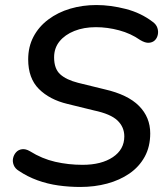

<svg xmlns="http://www.w3.org/2000/svg" viewBox="-20 -734 662 763"><path d="M299 9Q255 9 212 3Q169 -3 129 -17.5Q89 -32 55 -55Q40 -64 34.5 -78Q29 -92 32 -105.5Q35 -119 44 -129Q53 -139 67.5 -141Q82 -143 99 -133Q147 -103 199.5 -91Q252 -79 308 -79Q383 -79 428.5 -109.5Q474 -140 474 -192Q474 -229 447 -255Q420 -281 354 -295L248 -321Q177 -338 134.5 -380.5Q92 -423 92 -498Q92 -548 113 -588Q134 -628 172 -656.5Q210 -685 259 -699.5Q308 -714 363 -714Q419 -714 479.5 -698.5Q540 -683 587 -647Q601 -637 605.5 -623Q610 -609 607 -595.5Q604 -582 595 -573.5Q586 -565 571.5 -564Q557 -563 537 -575Q500 -601 453.5 -613.5Q407 -626 361 -626Q313 -626 275.5 -611Q238 -596 216.5 -569.5Q195 -543 195 -506Q195 -461 219 -439Q243 -417 290 -405L396 -379Q488 -358 532.5 -313Q577 -268 577 -204Q577 -151 555 -111Q533 -71 494.5 -44.5Q456 -18 406 -4.5Q356 9 299 9Z"/></svg>

Font: Nunito ExtraLight SemiBold
Style: Italic
Weight: 600
Italic angle: -9°
Version: Version 3.602